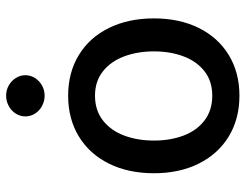

<svg xmlns="http://www.w3.org/2000/svg" viewBox="-106 -669 786 614"><g transform="rotate(-90 287.0 -362.0)"><path d="M40 -262.7Q40 -344.7 70.8 -406.7Q101.6 -468.8 157.7 -502.9Q213.9 -537.1 288.1 -537.1Q361.8 -537.1 418 -502.9Q474.1 -468.8 504.6 -406.5Q535.2 -344.2 535.2 -262.7Q535.2 -181.2 504.6 -119.4Q474.1 -57.6 418 -23.4Q361.8 10.7 288.1 10.7Q213.9 10.7 157.7 -23.4Q101.6 -57.6 70.8 -119.4Q40 -181.2 40 -262.7ZM429.7 -262.7Q429.7 -314.9 413.8 -357.7Q397.9 -400.4 366 -425.8Q334 -451.2 288.1 -451.2Q241.2 -451.2 208.7 -425.8Q176.3 -400.4 160.4 -357.7Q144.5 -314.9 144.5 -262.7Q144.5 -210.4 160.4 -168.2Q176.3 -126 208.7 -101.1Q241.2 -76.2 288.1 -76.2Q334.5 -76.2 366.2 -101.1Q397.9 -126 413.8 -168.2Q429.7 -210.4 429.7 -262.7ZM221.7 -673.8Q221.7 -690.4 230.7 -704.6Q239.7 -718.8 255.1 -727.1Q270.5 -735.4 288.1 -735.4Q305.7 -735.4 320.6 -727.1Q335.4 -718.8 344.5 -704.6Q353.5 -690.4 353.5 -673.8Q353.5 -657.2 344.5 -643.1Q335.4 -628.9 320.6 -620.6Q305.7 -612.3 288.1 -612.3Q270.5 -612.3 255.1 -620.6Q239.7 -628.9 230.7 -643.1Q221.7 -657.2 221.7 -673.8Z"/></g></svg>

Font: Pretendard GOV Medium
Style: Regular
Weight: 500
Designer: Base glyphs from Inter by Rasmus Andersson; Hangeul glyphs from Noto Sans CJK(Source Han Sans) by Jang Soo-young and Kan
Foundry: Kil Hyung-jin
Version: Version 1.309